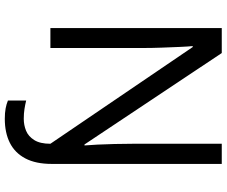

<svg xmlns="http://www.w3.org/2000/svg" viewBox="-92 -662 944 800"><g transform="rotate(90 380.0 -262.0)"><path d="M475 190Q450 190 431.5 186.5Q413 183 399 177V101Q415 105 434 108Q453 111 475 111Q501 111 524.5 101.5Q548 92 563.5 67.5Q579 43 579 0L176 -593H172Q174 -574 175.5 -539Q177 -504 178.5 -464Q180 -424 180 -387V0H97V-714H201L582 -142H586Q584 -164 582.5 -196.5Q581 -229 580 -267Q579 -305 579 -342V-714H663V-6Q663 61 640 104.5Q617 148 575 169Q533 190 475 190Z"/></g></svg>

Font: Noto Sans Georgian
Style: Regular
Weight: 400
Designer: Monotype Design Team, Akaki Razmadze
Foundry: Google LLC
Version: Version 2.002